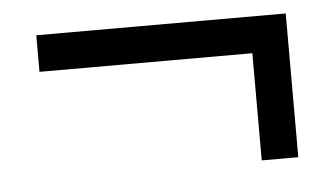

<svg xmlns="http://www.w3.org/2000/svg" viewBox="-33 -415 650 373"><g transform="rotate(-5 292.0 -228.0)"><path d="M535.2 -87.9H463.9V-296.9H48.8V-368.2H535.2Z"/></g></svg>

Font: Libra Sans Modern
Style: Regular
Weight: 400
Foundry: Stefan Peev, Context Ltd
Version: Version 1.000